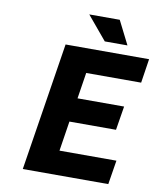

<svg xmlns="http://www.w3.org/2000/svg" viewBox="-90 -901 809 973"><g transform="rotate(10 314.0 -415.0)"><path d="M391.1 -709 290 -830.1H446.8L507.8 -709ZM94.2 0 198.2 -659.2H627.9L608.9 -535.2H326.2L305.2 -400.9H544.9L524.9 -277.8H285.2L261.2 -124H554.2L534.2 0Z"/></g></svg>

Font: Office Code Pro Bold Italic
Style: Regular
Weight: 700
Italic angle: -9°
Designer: Nathan Rutzky & Paul D. Hunt
Foundry: Adobe Systems Incorporated
Version: Version 1.004;PS 001.004;hotconv 1.0.70;makeotf.lib2.5.58329